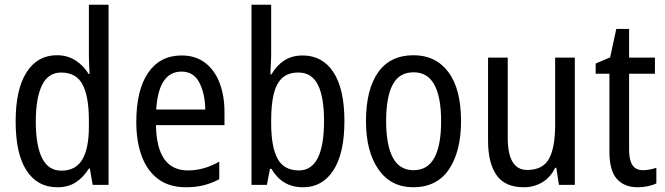

<svg xmlns="http://www.w3.org/2000/svg" viewBox="-20 -780 2806 810"><path d="M222 10Q138 10 92 -60.5Q46 -131 46 -268Q46 -403 92 -475Q138 -547 220 -547Q264 -547 298 -525.5Q332 -504 354 -468H358Q357 -487 356 -507.5Q355 -528 355 -543V-760H438V0H371L359 -69H355Q332 -32 300 -11Q268 10 222 10ZM239 -60Q299 -60 327 -106.5Q355 -153 355 -246V-272Q355 -374 328 -424Q301 -474 238 -474Q183 -474 157 -420Q131 -366 131 -267Q131 -166 157.5 -113Q184 -60 239 -60Z M746 -546Q805 -546 845.5 -515Q886 -484 906.5 -430Q927 -376 927 -308V-252H638Q641 -61 773 -61Q840 -61 905 -98V-24Q873 -7 839.5 1.5Q806 10 765 10Q694 10 647.5 -24.5Q601 -59 578 -121Q555 -183 555 -265Q555 -400 605 -473Q655 -546 746 -546ZM746 -478Q649 -478 639 -318H846Q845 -385 821 -431.5Q797 -478 746 -478Z M1124 -553Q1124 -531 1122.5 -508.5Q1121 -486 1121 -466H1125Q1147 -504 1179.5 -525Q1212 -546 1257 -546Q1340 -546 1386.5 -475.5Q1433 -405 1433 -269Q1433 -133 1386.5 -61.5Q1340 10 1259 10Q1213 10 1180 -10Q1147 -30 1125 -68H1119L1106 0H1041V-760H1124ZM1239 -474Q1194 -474 1169 -449.5Q1144 -425 1134 -380Q1124 -335 1124 -275V-260Q1124 -160 1151 -110.5Q1178 -61 1241 -61Q1347 -61 1347 -270Q1347 -371 1321 -422.5Q1295 -474 1239 -474Z M1925 -269Q1925 -141 1874 -65.5Q1823 10 1723 10Q1629 10 1576.5 -65.5Q1524 -141 1524 -269Q1524 -402 1575 -474.5Q1626 -547 1725 -547Q1818 -547 1871.5 -476Q1925 -405 1925 -269ZM1609 -269Q1609 -169 1637 -115.5Q1665 -62 1725 -62Q1784 -62 1812.5 -114.5Q1841 -167 1841 -269Q1841 -370 1812.5 -422.5Q1784 -475 1725 -475Q1664 -475 1636.5 -422.5Q1609 -370 1609 -269Z M2405 -537V0H2338L2327 -72H2322Q2302 -31 2267 -10.5Q2232 10 2190 10Q2110 10 2074.5 -41.5Q2039 -93 2039 -186V-537H2122V-199Q2122 -63 2204 -63Q2270 -63 2296 -110Q2322 -157 2322 -253V-537Z M2693 -62Q2707 -62 2722 -65Q2737 -68 2749 -72V-6Q2734 1 2713.5 5.5Q2693 10 2670 10Q2614 10 2582.5 -25Q2551 -60 2551 -140V-469H2493V-512L2554 -538L2580 -658H2634V-537H2743V-469H2634V-148Q2634 -105 2648 -83.5Q2662 -62 2693 -62Z"/></svg>

Font: Noto Sans Ethiopic Cond
Style: Regular
Weight: 400
Width: 3
Designer: Monotype Design Team
Foundry: Monotype Imaging Inc.
Version: Version 2.102; ttfautohint (v1.8.4.7-5d5b)